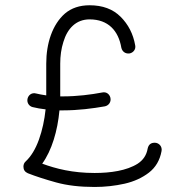

<svg xmlns="http://www.w3.org/2000/svg" viewBox="-20 -705 755 744"><path d="M86.9 -323.2C83 -307.6 92.3 -293.5 106.4 -290C122.1 -286.1 138.7 -283.2 156.7 -281.2C152.3 -239.7 144 -200.7 130.9 -164.1C117.7 -127.4 100.6 -99.1 79.1 -79.1C73.7 -74.2 70.8 -67.4 70.8 -59.1C70.8 -46.9 76.7 -38.6 87.9 -33.7C118.7 -21.5 155.3 -9.8 197.8 2C240.2 13.7 289.6 19.5 346.7 19.5C387.2 19.5 425.8 15.1 462.9 6.8C499.5 -1.5 531.2 -16.1 557.1 -36.1C583 -56.2 599.6 -84 606 -119.6C609.4 -137.2 596.2 -151.4 580.6 -151.9C564.9 -152.3 555.7 -145 552.2 -129.4C547.9 -104 534.7 -84.5 513.7 -70.8C470.7 -43.5 407.7 -34.7 346.7 -34.7C260.7 -34.7 196.8 -51.3 143.6 -70.8C180.7 -122.1 203.1 -197.8 210.4 -277.3H224.6C282.7 -277.3 339.8 -284.7 386.7 -293C401.9 -296.4 411.6 -310.5 407.7 -326.7C404.3 -339.8 392.6 -350.1 376.5 -346.7C333 -338.4 278.8 -331.5 224.6 -331.5H213.4V-335.4V-458.5C213.4 -488.3 217.3 -516.6 225.6 -542.5C241.2 -594.7 274.9 -629.9 327.1 -629.9C399.4 -629.9 439 -585.9 450.2 -520C453.6 -504.9 466.3 -495.6 482.4 -498C495.6 -500.5 507.3 -513.2 503.9 -529.3C496.1 -573.7 477.1 -610.4 447.3 -640.1C417.5 -669.9 377.4 -684.6 327.1 -684.6C288.6 -684.6 256.8 -673.8 231.9 -652.8C182.6 -609.9 159.2 -536.6 159.2 -458.5V-335.4C145 -337.4 131.8 -339.8 119.6 -342.8C103.5 -347.2 90.3 -336.9 86.9 -323.2Z"/></svg>

Font: Mikhak Light
Style: Regular
Weight: 300
Designer: Amin Abedi
Version: Version 3.2